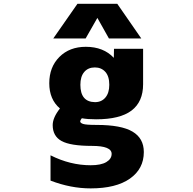

<svg xmlns="http://www.w3.org/2000/svg" viewBox="-20 -788 1040 1037"><path d="M414.1 -330.1Q414.1 -237.3 493.2 -236.3Q528.3 -236.3 549.3 -261.2Q570.3 -286.1 570.3 -330.1Q570.3 -376 548.8 -399.9Q527.3 -423.8 492.2 -423.8Q456.1 -423.8 435.1 -399.4Q414.1 -375 414.1 -330.1ZM756.8 33.2Q756.8 124 681.6 176.8Q606.4 229.5 469.7 229.5Q362.3 229.5 252.9 187.5V50.8Q359.4 104.5 469.7 104.5Q525.4 104.5 554.2 87.4Q583 70.3 583 43Q583 0 476.6 0Q360.4 0 312.5 -26.4Q264.6 -52.7 264.6 -112.3Q264.6 -152.3 303.7 -202.1Q246.1 -251 246.1 -338.4Q246.1 -425.8 300.8 -480.5Q355.5 -535.2 443.4 -535.2Q539.1 -535.2 594.7 -475.6L595.7 -524.4H752.9V-333Q752.9 -238.3 690.4 -190.9Q627.9 -143.6 499 -143.6Q453.1 -143.6 421.9 -149.4Q414.1 -139.6 413.1 -132.8Q413.1 -124 428.7 -118.7Q444.3 -113.3 502 -113.3Q634.8 -113.3 695.8 -77.1Q756.8 -41 756.8 33.2ZM505.9 -691.4 442.4 -580.1H267.6L398.4 -767.6H613.3L743.2 -580.1H568.4Z"/></svg>

Font: Gen Shin Gothic Monospace Heavy
Style: Bold
Weight: 800
Designer: [Source Han Sans]
Ryoko NISHIZUKA  (kana & ideographs); Paul D. Hunt (Latin, Greek & Cyrillic); Wenlong ZHANG  (bopomofo
Version: Version 1.002.20150607